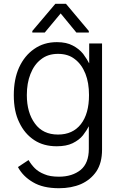

<svg xmlns="http://www.w3.org/2000/svg" viewBox="-20 -778 641 1016"><path d="M154 186Q101 155 75 106L131 69Q146 94 164 112Q184 132 215 144Q244 157 292 157Q362 157 407 121Q450 85 450 10V-110Q441 -91 419 -62Q399 -37 364 -20Q331 -4 280 -4Q211 -4 162 -36Q110 -70 82 -130Q53 -188 53 -274Q53 -359 81 -421Q110 -484 161 -519Q212 -555 281 -555Q332 -555 365 -537Q398 -520 420 -493Q443 -461 451 -444H452V-548H520V14Q520 84 490 129Q460 173 409 196Q358 218 292 218Q207 218 154 186ZM408 -121Q451 -176 451 -275Q451 -340 432 -388Q412 -438 376 -465Q341 -493 287 -493Q233 -493 197 -464Q161 -437 141 -386Q122 -338 122 -275Q122 -182 165 -124Q207 -66 287 -66Q365 -66 408 -121ZM217 -606H151V-614L273 -758H329L450 -614V-606H384L301 -707Z"/></svg>

Font: Sinter Normal
Style: Regular
Weight: 350
Foundry: Adobe & rsms
Version: Version 1.000